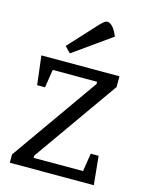

<svg xmlns="http://www.w3.org/2000/svg" viewBox="-109 -781 647 848"><g transform="rotate(15 214.0 -356.5)"><path d="M20 0V-38L300 -435V-445H97L84 -362H48L32 -494H389V-445L116 -58V-48H342L355 -131H391L404 0ZM151 -535 125 -562 237 -684Q250 -698 259 -705.5Q268 -713 276 -713Q287 -713 300 -699.5Q313 -686 324 -658Z"/></g></svg>

Font: Faustina Light
Style: Regular
Weight: 300
Designer: Alfonso Garcia
Foundry: http://www.omnibus-type.com
Version: Version 1.200